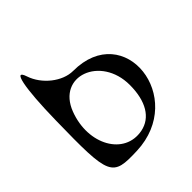

<svg xmlns="http://www.w3.org/2000/svg" viewBox="-213 -1009 1183 1183"><g transform="rotate(-45 378.0 -417.5)"><path d="M97 -485C88 -9 97 8 318 0C768 -17 836 -626 388 -626C296 -626 195 -706 163 -803C130 -904 102 -767 97 -485ZM210 -450C296 -675 574 -574 574 -318C574 -177 520 -87 424 -68C245 -33 129 -238 210 -450Z"/></g></svg>

Font: Venom Sans
Style: Regular
Weight: 400
Version: Version 1.001